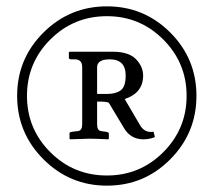

<svg xmlns="http://www.w3.org/2000/svg" viewBox="-20 -608 673 605"><path d="M431 -370Q431 -315 373 -296L421 -214Q436 -188 464 -193L468 -176Q451 -169 432 -169Q392 -169 371 -204L323 -284Q318 -288 286 -288V-216Q286 -197 298 -195L312 -193Q323 -192 323 -187V-171L321 -169Q280 -171 262 -171L201 -169L199 -171V-188Q199 -192 209 -193L226 -195Q239 -197 239 -216V-396Q239 -421 216 -421H205Q197 -421 197 -426V-443L199 -445H335Q386 -445 408.5 -421.5Q431 -398 431 -370ZM376 -370Q376 -421 326 -421Q286 -421 286 -396V-312H318Q345 -312 360.5 -323.5Q376 -335 376 -370ZM516.5 -106Q434 -23 317 -23Q200 -23 117 -106Q34 -189 34 -306Q34 -423 117 -505.5Q200 -588 317 -588Q434 -588 516.5 -505.5Q599 -423 599 -306Q599 -189 516.5 -106ZM317 -557Q212 -557 138.5 -483.5Q65 -410 65 -306Q65 -202 138.5 -128.5Q212 -55 317 -55Q421 -55 494.5 -128.5Q568 -202 568 -306Q568 -410 494.5 -483.5Q421 -557 317 -557Z"/></svg>

Font: Libertinus Sans
Style: Regular
Weight: 400
Designer: Philipp H. Poll
Foundry: Khaled Hosny
Version: Version 6.1